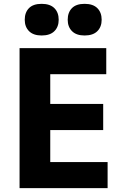

<svg xmlns="http://www.w3.org/2000/svg" viewBox="-20 -981 634 1001"><path d="M82 -730H534V-594H242V-439H518V-303H242V-136H541V0H82ZM109 -878Q109 -916 131 -938.5Q153 -961 197 -961Q241 -961 263.5 -938.5Q286 -916 286 -878Q286 -841 263.5 -818.5Q241 -796 197 -796Q154 -796 131.5 -818.5Q109 -841 109 -878ZM333 -878Q333 -916 355 -938.5Q377 -961 421 -961Q465 -961 487.5 -938.5Q510 -916 510 -878Q510 -841 487.5 -818.5Q465 -796 421 -796Q378 -796 355.5 -818.5Q333 -841 333 -878Z"/></svg>

Font: Sora-SIA
Style: Bold
Weight: 700
Designer: Jonathan Barnbrook, Julián Moncada
Foundry: Barnbrook Fonts
Version: Version 2.000